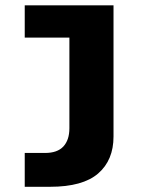

<svg xmlns="http://www.w3.org/2000/svg" viewBox="-20 -520 540 718"><path d="M72.5 178.5V52H148.5Q194.5 52 217 27.8Q239.5 3.5 239.5 -40.5V-379.5H72.5V-500H404.5V-9.5Q404.5 79 347 128.8Q289.5 178.5 167.5 178.5Z"/></svg>

Font: Trispace
Style: Bold
Weight: 700
Designer: Tyler Finck
Foundry: Etcetera Type Company
Version: Version 1.210; ttfautohint (v1.8.3)